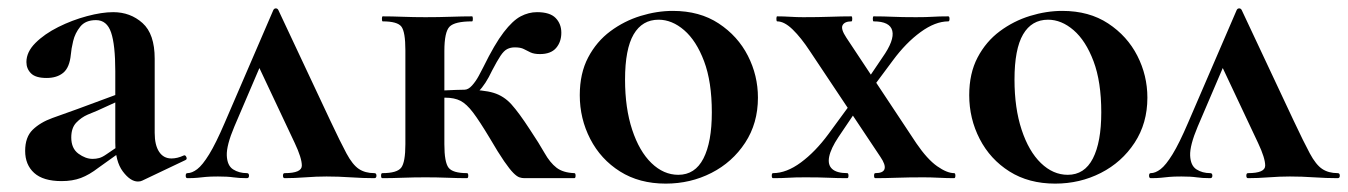

<svg xmlns="http://www.w3.org/2000/svg" viewBox="-20 -425 3216 458"><path d="M319 6Q315 8 309 8Q291 8 273 -16Q255 -40 255 -85V-255Q255 -318 245 -347.5Q235 -377 209 -377Q184 -377 171.5 -361.5Q159 -346 154.5 -327Q150 -308 149 -295Q146 -264 131 -251.5Q116 -239 91 -239Q65 -239 54 -250Q43 -261 43 -277Q43 -301 64.5 -322.5Q86 -344 119 -360.5Q152 -377 187.5 -386.5Q223 -396 250 -396Q291 -396 320 -370Q349 -344 349 -285V-108Q349 -79 359.5 -63Q370 -47 389 -47Q403 -47 418 -54Q422 -56 424.5 -50.5Q427 -45 422 -43ZM127 7Q83 7 61.5 -12.5Q40 -32 40 -65Q40 -98 58 -115.5Q76 -133 105 -143.5Q134 -154 165 -165L265 -202L269 -187L212 -161Q204 -158 189 -151.5Q174 -145 162 -132.5Q150 -120 150 -97Q150 -71 167 -58.5Q184 -46 201 -46Q209 -46 216.5 -48Q224 -50 234 -57L284 -91L285 -75L215 -25Q193 -8 173 -0.5Q153 7 127 7Z M427 0Q423 0 423 -6Q423 -12 427 -12Q438 -12 450.5 -21.5Q463 -31 479 -57Q495 -83 516 -132L632 -401Q634 -405 638 -405Q642 -405 644 -401L768 -137Q792 -86 806.5 -59Q821 -32 836 -22Q851 -12 873 -12Q878 -12 878 -6Q878 0 873 0Q846 0 816.5 -2Q787 -4 759 -4Q735 -4 708.5 -2Q682 0 659 0Q655 0 655 -6Q655 -12 659 -12Q700 -12 700 -30Q700 -48 683 -84L593 -275L637 -352L539 -123Q520 -78 521 -54Q522 -30 536 -21Q550 -12 569 -12Q574 -12 574 -6Q574 0 569 0Q550 0 536.5 -2Q523 -4 500 -4Q481 -4 471 -3Q461 -2 451.5 -1Q442 0 427 0Z M892 0Q889 0 889 -6Q889 -12 892 -12Q927 -12 937 -25Q947 -38 947 -81V-305Q947 -349 937.5 -361.5Q928 -374 893 -374Q891 -374 891 -380Q891 -386 893 -386Q914 -386 940.5 -385Q967 -384 995 -384Q1026 -384 1055 -385Q1084 -386 1106 -386Q1108 -386 1108 -380Q1108 -374 1106 -374Q1065 -374 1052.5 -361.5Q1040 -349 1040 -303V-81Q1040 -38 1050 -25Q1060 -12 1094 -12Q1097 -12 1097 -6Q1097 0 1094 0Q1073 0 1047.5 -1Q1022 -2 995 -2Q967 -2 940.5 -1Q914 0 892 0ZM1231 0Q1225 0 1219 -2Q1213 -4 1204.5 -12.5Q1196 -21 1182.5 -40.5Q1169 -60 1148 -96Q1124 -136 1108.5 -156.5Q1093 -177 1078.5 -184.5Q1064 -192 1042 -192Q1025 -192 1004 -189L1003 -207Q1014 -208 1032 -209Q1050 -210 1067 -210.5Q1084 -211 1088 -211Q1133 -211 1157.5 -203.5Q1182 -196 1200 -176Q1218 -156 1244 -116Q1266 -83 1279 -60Q1292 -37 1307.5 -25Q1323 -13 1350 -12Q1353 -12 1353 -6Q1353 0 1350 0ZM1088 -191V-211Q1097 -211 1106 -221Q1115 -231 1122 -244Q1129 -257 1133 -265Q1160 -320 1181.5 -348Q1203 -376 1222 -386Q1241 -396 1261 -396Q1292 -396 1305.5 -382Q1319 -368 1319 -347Q1319 -325 1306.5 -310.5Q1294 -296 1268 -296Q1254 -296 1245.5 -300Q1237 -304 1229.5 -308Q1222 -312 1208 -312Q1198 -312 1190 -308Q1182 -304 1174 -292Q1166 -280 1154 -257Q1138 -223 1121.5 -207Q1105 -191 1088 -191Z M1568 13Q1505 13 1459 -16Q1413 -45 1388 -93.5Q1363 -142 1363 -198Q1363 -250 1383 -288Q1403 -326 1436 -350.5Q1469 -375 1508 -387Q1547 -399 1585 -399Q1649 -399 1694.5 -369Q1740 -339 1764 -292Q1788 -245 1788 -192Q1788 -131 1757.5 -84.5Q1727 -38 1677 -12.5Q1627 13 1568 13ZM1598 -8Q1638 -8 1658 -47Q1678 -86 1678 -157Q1678 -230 1659.5 -279Q1641 -328 1612 -353Q1583 -378 1551 -378Q1512 -378 1491.5 -343Q1471 -308 1471 -235Q1471 -167 1488 -115.5Q1505 -64 1534 -36Q1563 -8 1598 -8Z M2068 0Q2065 0 2065 -6Q2065 -12 2068 -12Q2087 -12 2090 -22Q2093 -32 2080 -51L1912 -303Q1891 -335 1871 -354.5Q1851 -374 1834 -374Q1832 -374 1832 -380Q1832 -386 1834 -386Q1849 -386 1865 -385Q1881 -384 1896 -384Q1932 -384 1960 -385Q1988 -386 2011 -386Q2013 -386 2013 -380Q2013 -374 2011 -374Q1995 -374 1990 -365Q1985 -356 1999 -335L2166 -83Q2192 -45 2215.5 -28.5Q2239 -12 2256 -12Q2259 -12 2259 -6Q2259 0 2256 0Q2239 0 2219.5 -1Q2200 -2 2183 -2Q2147 -2 2119 -1Q2091 0 2068 0ZM1824 0Q1821 0 1821 -6Q1821 -12 1824 -12Q1856 -12 1890.5 -37.5Q1925 -63 1956 -105L2022 -195L2036 -181L1980 -98Q1962 -71 1958 -51.5Q1954 -32 1965 -22Q1976 -12 2001 -12Q2004 -12 2004 -6Q2004 0 2001 0Q1978 0 1956.5 -1Q1935 -2 1901 -2Q1876 -2 1861 -1Q1846 0 1824 0ZM2043 -191 2029 -205 2085 -288Q2114 -329 2108.5 -351.5Q2103 -374 2064 -374Q2062 -374 2062 -380Q2062 -386 2064 -386Q2088 -386 2109.5 -385Q2131 -384 2165 -384Q2190 -384 2205 -385Q2220 -386 2242 -386Q2245 -386 2245 -380Q2245 -374 2242 -374Q2211 -374 2176 -348.5Q2141 -323 2110 -281Z M2497 13Q2434 13 2388 -16Q2342 -45 2317 -93.5Q2292 -142 2292 -198Q2292 -250 2312 -288Q2332 -326 2365 -350.5Q2398 -375 2437 -387Q2476 -399 2514 -399Q2578 -399 2623.5 -369Q2669 -339 2693 -292Q2717 -245 2717 -192Q2717 -131 2686.5 -84.5Q2656 -38 2606 -12.5Q2556 13 2497 13ZM2527 -8Q2567 -8 2587 -47Q2607 -86 2607 -157Q2607 -230 2588.5 -279Q2570 -328 2541 -353Q2512 -378 2480 -378Q2441 -378 2420.5 -343Q2400 -308 2400 -235Q2400 -167 2417 -115.5Q2434 -64 2463 -36Q2492 -8 2527 -8Z M2725 0Q2721 0 2721 -6Q2721 -12 2725 -12Q2736 -12 2748.5 -21.5Q2761 -31 2777 -57Q2793 -83 2814 -132L2930 -401Q2932 -405 2936 -405Q2940 -405 2942 -401L3066 -137Q3090 -86 3104.5 -59Q3119 -32 3134 -22Q3149 -12 3171 -12Q3176 -12 3176 -6Q3176 0 3171 0Q3144 0 3114.5 -2Q3085 -4 3057 -4Q3033 -4 3006.5 -2Q2980 0 2957 0Q2953 0 2953 -6Q2953 -12 2957 -12Q2998 -12 2998 -30Q2998 -48 2981 -84L2891 -275L2935 -352L2837 -123Q2818 -78 2819 -54Q2820 -30 2834 -21Q2848 -12 2867 -12Q2872 -12 2872 -6Q2872 0 2867 0Q2848 0 2834.5 -2Q2821 -4 2798 -4Q2779 -4 2769 -3Q2759 -2 2749.5 -1Q2740 0 2725 0Z"/></svg>

Font: Cormorant Garamond Light
Style: Regular
Weight: 300
Designer: Christian Thalmann (Catharsis Fonts)
Foundry: Catharsis Fonts
Version: Version 4.001